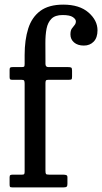

<svg xmlns="http://www.w3.org/2000/svg" viewBox="-20 -810 442 830"><path d="M176.5 -450V-73Q176.5 -61 178.8 -58Q181 -55 193 -55H252Q259 -55 265.2 -53.5Q271.5 -52 271.5 -44V-15Q271.5 -5.5 268 -2.8Q264.5 0 255.5 0H33Q25 0 23.2 -2.5Q21.5 -5 21.5 -13V-44Q21.5 -51.5 25 -53.2Q28.5 -55 35.5 -55H75.5Q83 -55 84.8 -58Q86.5 -61 86.5 -68.5V-448Q86.5 -457.5 84.5 -461.2Q82.5 -465 73.5 -465H34Q26.5 -465 24 -467Q21.5 -469 21.5 -477V-508Q21.5 -516 24.5 -518Q27.5 -520 35 -520H73.5Q82.5 -520 84.5 -522.2Q86.5 -524.5 86.5 -534V-572Q86.5 -637.5 102 -686.5Q117.5 -735.5 154.2 -762.8Q191 -790 253.5 -790Q323.5 -790 362.5 -756Q401.5 -722 401.5 -679Q401.5 -647 385 -630Q368.5 -613 342.5 -613Q316 -613 300.2 -626.5Q284.5 -640 284.5 -661Q284.5 -677.5 290.2 -686Q296 -694.5 302 -701.2Q308 -708 308 -718Q308 -727 295 -736Q282 -745 250.5 -745Q218.5 -745 202.5 -729Q186.5 -713 181.2 -685.8Q176 -658.5 176.2 -623.5Q176.5 -588.5 176.5 -550V-534Q176.5 -520 189 -520H273.5Q283.5 -520 287.5 -518Q291.5 -516 291.5 -505V-479.5Q291.5 -469 289 -467Q286.5 -465 276 -465H189Q180.5 -465 178.5 -461.8Q176.5 -458.5 176.5 -450Z"/></svg>

Font: Besley* Narrow
Style: Regular
Weight: 400
Width: 4
Designer: Owen Earl
Foundry: indestructible type*
Version: Version 3.000; ttfautohint (v1.8.3)